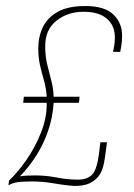

<svg xmlns="http://www.w3.org/2000/svg" viewBox="-20 -615 446 637"><path d="M8 0 10 -16Q38 -42 67 -83.5Q96 -125 116 -175Q136 -225 135 -274H57L59 -294H135Q133 -323 126 -347.5Q119 -372 113 -397.5Q107 -423 107 -454Q107 -494 122.5 -525.5Q138 -557 172 -576Q206 -595 263 -595Q327 -595 356 -567Q385 -539 385 -498Q385 -479 383 -466Q381 -453 379 -443H355Q357 -453 359 -463.5Q361 -474 361 -492Q361 -530 334.5 -553Q308 -576 257 -576Q205 -576 167.5 -546.5Q130 -517 130 -462Q130 -429 136.5 -401.5Q143 -374 150 -348.5Q157 -323 158 -294H244L242 -274H158Q155 -227 140.5 -183.5Q126 -140 102 -101.5Q78 -63 46 -30Q59 -32 71.5 -32.5Q84 -33 98 -33Q132 -33 168.5 -26Q205 -19 239 -19Q268 -19 284.5 -34.5Q301 -50 308 -102L313 -143H335L328 -91Q322 -48 306 -29Q290 -10 267 -3Q242 4 213.5 1Q185 -2 153 -7.5Q121 -13 84 -13Q51 -13 35 -10Q19 -7 8 0Z"/></svg>

Font: Alumni Sans Thin
Style: Italic
Weight: 100
Italic angle: -8°
Designer: Robert E. Leuschke
Foundry: Robert E. Leuschke
Version: Version 1.016